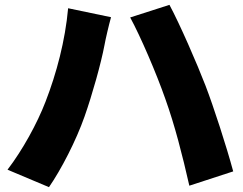

<svg xmlns="http://www.w3.org/2000/svg" viewBox="-20 -756 1001 792"><path d="M168 -337C133 -246 73 -137 11 -56L182 16C232 -56 294 -176 329 -276C360 -364 397 -495 411 -570C415 -593 429 -653 438 -685L261 -722C249 -588 213 -453 168 -337ZM662 -348C701 -239 732 -118 761 10L942 -49C914 -153 861 -316 828 -402C793 -493 722 -656 679 -736L517 -684C559 -607 625 -454 662 -348Z"/></svg>

Font: GenEiGothic-pro-Heavy
Style: Bold
Weight: 900
Designer: Ryoko NISHIZUKA (kana & ideographs); Paul D. Hunt (Latin, Greek & Cyrillic); Wenlong ZHANG (bopomofo); Sandoll Communica
Foundry: Adobe Systems Incorporated; o_tamon
Version: Version 1.000.140830